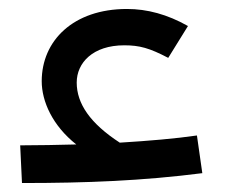

<svg xmlns="http://www.w3.org/2000/svg" viewBox="-20 -408 516 428"><path d="M29 0C173 0 298 -5 431 -22L419 -106C371 -99 312 -94 247 -90C181 -133 151 -177 151 -224C151 -268 187 -307 257 -307C291 -307 313 -301 355 -279L399 -350C353 -376 308 -388 263 -388C143 -388 73 -317 73 -227C73 -182 97 -128 150 -86C109 -85 67 -84 25 -84Z"/></svg>

Font: FiraGO Unicode
Style: Regular
Weight: 400
Designer: bBox Type
Foundry: bBox Type GmbH
Version: Version 1.001;PS 001.001;hotconv 1.0.88;makeotf.lib2.5.64775